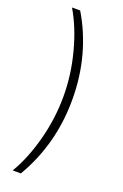

<svg xmlns="http://www.w3.org/2000/svg" viewBox="-177 -787 662 1037"><g transform="rotate(20 154.5 -268.5)"><path d="M91.8 199.2H44.9Q99.6 107.4 132.8 -17.6Q166 -142.6 166 -269.5Q166 -395.5 132.8 -520.5Q99.6 -645.5 44.9 -737.3H91.8Q152.8 -636.2 184.8 -518.3Q216.8 -400.4 216.8 -269.5Q216.8 -139.2 184.8 -21.5Q152.8 96.2 91.8 199.2Z"/></g></svg>

Font: Pretendard Std ExtraLight
Style: Regular
Weight: 200
Designer: Base glyphs from Inter by Rasmus Andersson; Hangeul glyphs from Noto Sans CJK(Source Han Sans) by Jang Soo-young and Kan
Foundry: Kil Hyung-jin
Version: Version 1.309